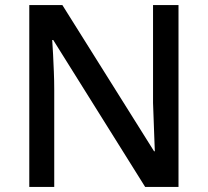

<svg xmlns="http://www.w3.org/2000/svg" viewBox="-20 -734 816 754"><path d="M681 0H550L189 -577H185Q187 -551 188.5 -519Q190 -487 191.5 -452Q193 -417 193 -380V0H95V-714H225L585 -140H588Q587 -161 586 -193Q585 -225 583.5 -261.5Q582 -298 581 -330V-714H681Z"/></svg>

Font: Noto Sans Hebrew Medium
Style: Regular
Weight: 500
Designer: Monotype Design Team
Foundry: Monotype Imaging Inc.
Version: Version 2.003